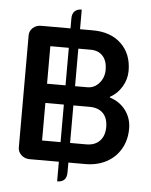

<svg xmlns="http://www.w3.org/2000/svg" viewBox="-60 -852 789 1004"><g transform="rotate(5 334.5 -350.0)"><path d="M629 -204Q629 -144 602 -97.5Q575 -51 527 -25.5Q479 0 417 0H328V52Q328 103 278 103V0H124Q99 0 81 -16.5Q63 -33 63 -56V-645Q63 -668 80.5 -684Q98 -700 124 -700H278V-753Q278 -777 291 -790Q304 -803 328 -803V-700H395Q489 -700 544.5 -647Q600 -594 600 -505Q600 -461 576.5 -421.5Q553 -382 514 -361V-358Q568 -341 598.5 -299.5Q629 -258 629 -204ZM181 -401H278V-598H181ZM328 -598V-401H393Q429 -401 454.5 -430Q480 -459 480 -501Q480 -546 457 -572Q434 -598 393 -598ZM278 -103V-300H181V-103ZM509 -202Q509 -249 484 -274.5Q459 -300 413 -300H328V-103H413Q458 -103 483.5 -129.5Q509 -156 509 -202Z"/></g></svg>

Font: K2D SemiBold
Style: Regular
Weight: 600
Designer: Katatrad Aksorn Co.,Ltd.
Foundry: Cadson Demak Co.,Ltd.
Version: Version 1.000; ttfautohint (v1.6)